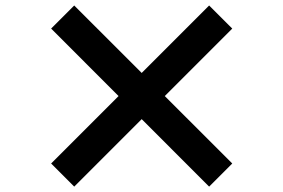

<svg xmlns="http://www.w3.org/2000/svg" viewBox="-20 -735 1040 706"><path d="M834 -133.8 749 -48.8 501 -296.9 252.9 -48.8 168 -133.8 416 -381.8 168 -629.9 252.9 -714.8 501 -466.8 749 -714.8 834 -629.9 585.9 -381.8Z"/></svg>

Font: Gen Shin Gothic Monospace Heavy
Style: Bold
Weight: 800
Designer: [Source Han Sans]
Ryoko NISHIZUKA  (kana & ideographs); Paul D. Hunt (Latin, Greek & Cyrillic); Wenlong ZHANG  (bopomofo
Version: Version 1.002.20150607